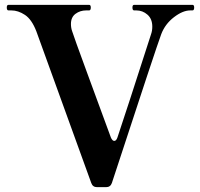

<svg xmlns="http://www.w3.org/2000/svg" viewBox="-20 -760 827 793"><path d="M357 -4 130 -631Q111 -680 83 -698.5Q55 -717 27 -717H15Q8 -717 8 -729Q8 -740 15 -740H348Q355 -740 355 -729Q355 -717 348 -717H336Q311 -717 292 -703Q273 -689 273 -661Q273 -645 278 -631Q284 -611 339.5 -460Q395 -309 438 -192Q444 -178 452 -178Q460 -178 465 -192L517 -350Q602 -612 604 -619Q609 -633 609 -650Q609 -682 589 -699.5Q569 -717 543 -717H534Q527 -717 527 -729Q527 -740 534 -740H775Q782 -740 782 -729Q782 -717 775 -717H766Q735 -717 698.5 -689Q662 -661 646 -619Q628 -572 442 -4Q436 13 418 13H381Q363 13 357 -4Z"/></svg>

Font: Shippori Mincho B1 ExtraBold
Style: Regular
Weight: 800
Designer: FONTDASU
Foundry: FONTDASU / Google Inc. / but / Adobe
Version: Version 3.110; ttfautohint (v1.8.3)